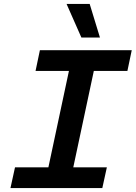

<svg xmlns="http://www.w3.org/2000/svg" viewBox="-20 -952 690 972"><path d="M56 -105H225L329 -593H160L182 -698H647L625 -593H455L351 -105H521L498 0H33ZM392 -762 317 -932H434L486 -762Z"/></svg>

Font: Azeret Mono Medium
Style: Italic
Weight: 500
Italic angle: -12°
Designer: Martin Vácha
Foundry: Displaay
Version: Version 1.000; Glyphs 3.0.3, build 3074